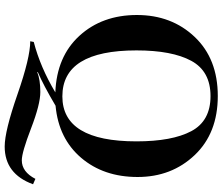

<svg xmlns="http://www.w3.org/2000/svg" viewBox="-85 -635 949 819"><g transform="rotate(90 389.5 -225.5)"><path d="M288 90Q320 77 372.5 77Q425 77 527.5 116.5Q630 156 664 156Q713 156 743 98L766 108Q722 229 605 229Q539 229 382.5 174.5Q226 120 156 120L159 105Q267 77 374 13Q221 7 132.5 -90Q44 -187 44 -335Q44 -483 137.5 -581.5Q231 -680 389.5 -680Q548 -680 641.5 -581.5Q735 -483 735 -338Q735 -193 653 -97Q571 -1 431 12Q343 64 287 88ZM391 -17Q583 -17 583 -333Q583 -485 539.5 -567Q496 -649 390 -649Q284 -649 239.5 -567Q195 -485 195 -333Q195 -17 391 -17Z"/></g></svg>

Font: Rufina
Style: Bold
Weight: 700
Designer: Martin Sommaruga
Foundry: Martin Sommaruga
Version: Version 1.001